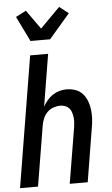

<svg xmlns="http://www.w3.org/2000/svg" viewBox="-64 -1033 628 1074"><g transform="rotate(-5 250.0 -495.5)"><path d="M4 0 125 -735H226L178 -443Q188 -461 202 -477.5Q216 -494 233.5 -505.5Q251 -517 271 -522.5Q291 -528 310 -528Q337 -528 361 -519.5Q385 -511 401 -493Q417 -475 426 -451.5Q435 -428 438 -402.5Q441 -377 439.5 -351Q438 -325 433 -299L384 0H283L335 -313Q337 -327 338 -341.5Q339 -356 337 -370Q335 -384 331 -397Q327 -410 318 -420Q309 -430 296 -435Q283 -440 268 -440Q249 -440 229 -433Q209 -426 194.5 -411Q180 -396 172 -377Q164 -358 161 -339L105 0ZM134 -815 65 -956 123 -986 199 -879 310 -991 361 -951 244 -815Z"/></g></svg>

Font: Iosevka Semibold Oblique
Style: Regular
Weight: 600
Italic angle: -9°
Monospace: yes
Designer: Belleve Invis
Foundry: Belleve Invis
Version: Version 32.5.0; ttfautohint (v1.8.4)